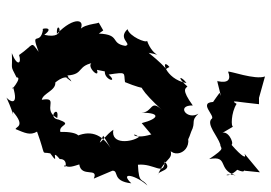

<svg xmlns="http://www.w3.org/2000/svg" viewBox="-146 -676 860 609"><g transform="rotate(90 284.5 -372.0)"><path d="M77 -269 51 -254C57 -262 54 -191 88 -189C37 -223 32 -175 88 -122C33 -119 109 -161 91 -82C62 -120 72 -65 74 -78C129 -69 73 -37 145 -64C109 -38 121 -51 155 -2C182 -11 193 4 149 21C206 18 183 28 226 6C224 -16 280 33 257 17C319 -2 302 28 290 38C353 9 362 16 334 18C382 -24 382 9 390 9C402 -20 411 -37 398 -59C483 -90 460 -69 467 -101C515 -135 444 -97 485 -131C484 -162 526 -146 504 -146C515 -158 507 -176 502 -193C545 -199 510 -255 547 -239L522 -298C521 -320 555 -295 562 -358C523 -318 537 -375 569 -409C543 -392 567 -382 503 -379C498 -431 540 -461 493 -464C522 -491 521 -443 535 -442C471 -469 492 -504 431 -470C493 -476 468 -555 410 -536C423 -531 446 -532 398 -548C367 -564 365 -545 341 -571C363 -535 314 -499 315 -553C264 -516 261 -530 255 -536C219 -496 223 -519 244 -533C231 -463 159 -450 193 -479C202 -457 209 -489 148 -413C157 -468 166 -428 110 -408C118 -405 96 -352 73 -346C104 -313 120 -363 126 -339C118 -290 90 -325 87 -255ZM411 -269 451 -293C404 -263 392 -226 415 -178C421 -202 397 -196 399 -133C375 -126 377 -174 360 -128C354 -88 310 -131 355 -123C329 -73 287 -132 297 -74C276 -78 268 -119 242 -117C240 -120 209 -155 239 -168C212 -131 238 -171 220 -155C216 -211 187 -182 178 -247C175 -198 239 -261 202 -249L207 -274C234 -272 246 -318 217 -286C208 -346 211 -333 241 -338C269 -406 263 -422 252 -411C235 -366 274 -395 329 -455C294 -418 336 -427 338 -391C338 -452 357 -446 371 -391C371 -391 423 -435 407 -421C426 -359 394 -356 415 -382C431 -361 441 -292 392 -301C407 -279 434 -261 432 -258ZM382 -681C385 -674 338 -674 310 -692C296 -669 304 -692 311 -763H291L223 -782C235 -751 204 -668 208 -665C233 -675 245 -665 238 -632C225 -625 311 -651 275 -638C298 -622 316 -605 304 -627C301 -562 350 -629 358 -612C375 -596 413 -632 438 -640C454 -640 447 -661 485 -605C473 -669 518 -629 537 -689C526 -641 552 -660 519 -694C532 -723 516 -713 522 -717L527 -766L468 -717C486 -725 478 -709 440 -676C433 -685 388 -662 405 -642Z"/></g></svg>

Font: Asimov Aggro
Style: CondIt
Weight: 500
Designer: Google
Version: Version 2.000980; 2014